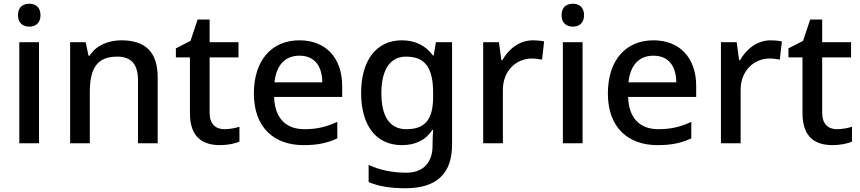

<svg xmlns="http://www.w3.org/2000/svg" viewBox="-20 -764 4589 1024"><path d="M137 -744C103 -744 76 -727 76 -683C76 -640 103 -622 137 -622C168 -622 196 -640 196 -683C196 -727 168 -744 137 -744ZM188 -539H83V0H188Z M627 -549C559 -549 493 -523 458 -467H452L437 -539H354V0H459V-272C459 -395 494 -462 605 -462C681 -462 716 -420 716 -336V0H821V-351C821 -490 752 -549 627 -549Z M1176 -75C1130 -75 1098 -103 1098 -162V-458H1252V-539H1098V-660H1034L996 -546L918 -506V-458H993V-160C993 -27 1066 10 1154 10C1192 10 1234 2 1257 -9V-88C1236 -81 1204 -75 1176 -75Z M1577 -549C1432 -549 1334 -446 1334 -265C1334 -84 1442 10 1598 10C1675 10 1724 -1 1779 -26V-114C1722 -88 1672 -75 1603 -75C1503 -75 1445 -136 1442 -247H1805V-305C1805 -455 1718 -549 1577 -549ZM1577 -467C1660 -467 1698 -409 1699 -325H1444C1453 -416 1500 -467 1577 -467Z M2123 -549C1987 -549 1906 -442 1906 -268C1906 -93 1987 10 2123 10C2194 10 2249 -15 2286 -71H2290C2289 -57 2287 -22 2287 -5V13C2287 104 2236 157 2148 157C2071 157 2001 142 1946 115V207C2000 230 2064 240 2142 240C2310 240 2391 161 2391 7V-539H2305L2293 -468H2289C2249 -523 2192 -549 2123 -549ZM2145 -462C2245 -462 2290 -406 2290 -268V-248C2290 -125 2246 -75 2147 -75C2059 -75 2014 -142 2014 -267C2014 -393 2061 -462 2145 -462Z M2823 -549C2748 -549 2692 -501 2659 -443H2654L2641 -539H2557V0H2662V-284C2662 -390 2736 -452 2817 -452C2833 -452 2856 -449 2871 -446L2882 -543C2866 -547 2841 -549 2823 -549Z M3036 -744C3002 -744 2975 -727 2975 -683C2975 -640 3002 -622 3036 -622C3067 -622 3095 -640 3095 -683C3095 -727 3067 -744 3036 -744ZM3087 -539H2982V0H3087Z M3465 -549C3320 -549 3222 -446 3222 -265C3222 -84 3330 10 3486 10C3563 10 3612 -1 3667 -26V-114C3610 -88 3560 -75 3491 -75C3391 -75 3333 -136 3330 -247H3693V-305C3693 -455 3606 -549 3465 -549ZM3465 -467C3548 -467 3586 -409 3587 -325H3332C3341 -416 3388 -467 3465 -467Z M4091 -549C4016 -549 3960 -501 3927 -443H3922L3909 -539H3825V0H3930V-284C3930 -390 4004 -452 4085 -452C4101 -452 4124 -449 4139 -446L4150 -543C4134 -547 4109 -549 4091 -549Z M4443 -75C4397 -75 4365 -103 4365 -162V-458H4519V-539H4365V-660H4301L4263 -546L4185 -506V-458H4260V-160C4260 -27 4333 10 4421 10C4459 10 4501 2 4524 -9V-88C4503 -81 4471 -75 4443 -75Z"/></svg>

Font: Noto Sans Medefaidrin Medium
Style: Regular
Weight: 500
Designer: Dalton Maag Ltd
Foundry: Dalton Maag Ltd
Version: Version 1.002